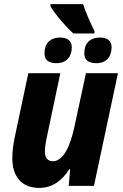

<svg xmlns="http://www.w3.org/2000/svg" viewBox="-20 -906 600 936"><path d="M337 -743H440L441 -754C418 -800 397 -848 385 -886H226V-876C246 -839 301 -776 337 -743ZM255 -598C305 -598 330 -630 330 -676C330 -711 303 -723 273 -723C226 -723 197 -696 197 -646C197 -611 220 -598 255 -598ZM450 -598C499 -598 524 -630 524 -676C524 -711 498 -723 467 -723C420 -723 391 -696 391 -646C391 -611 414 -598 450 -598ZM171 10C235 10 281 -24 318 -81H322L315 0H438L555 -549H399L343 -289C322 -188 286 -120 238 -120C213 -120 199 -136 199 -167C199 -187 203 -213 208 -236L274 -549H118L51 -233C44 -199 40 -162 40 -135C40 -49 82 10 171 10Z"/></svg>

Font: Noto Sans SemiCondensed ExtraBold
Style: Italic
Weight: 800
Width: 4
Italic angle: -12°
Designer: Monotype Design Team
Foundry: Monotype Imaging Inc.
Version: Version 2.013